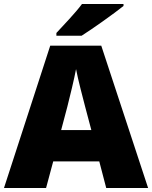

<svg xmlns="http://www.w3.org/2000/svg" viewBox="-20 -947 766 967"><path d="M602 -917V-927H393C360 -882 298 -818 264 -781V-767H391C445 -801 555 -879 602 -917ZM515 0H726L490 -717H233L0 0H212L248 -134H480ZM409 -409 440 -292H288L319 -409C331 -456 354 -550 363 -599C372 -550 399 -447 409 -409Z"/></svg>

Font: Noto Sans Thai Looped Black
Style: Regular
Weight: 900
Designer: Sasikarn Vongin, Ben Mitchell
Foundry: The Fontpad Ltd
Version: Version 1.001